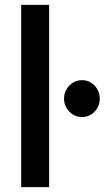

<svg xmlns="http://www.w3.org/2000/svg" viewBox="-20 -772 432 792"><path d="M67.4 -752H182.6V0H67.4ZM244.1 -365.2Q244.1 -385.7 254.2 -403.3Q264.2 -420.9 281.2 -431.2Q298.3 -441.4 318.4 -441.4Q338.4 -441.4 355.2 -431.2Q372.1 -420.9 381.8 -403.3Q391.6 -385.7 391.6 -365.2Q391.6 -344.2 381.8 -326.9Q372.1 -309.6 355.2 -299.3Q338.4 -289.1 318.4 -289.1Q298.3 -289.1 281.2 -299.3Q264.2 -309.6 254.2 -326.9Q244.1 -344.2 244.1 -365.2Z"/></svg>

Font: Reddit Sans Chocolate SemiBold
Style: Regular
Weight: 600
Designer: Stephen Hutchings
Foundry: Reddit
Version: Version 1.011